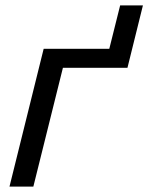

<svg xmlns="http://www.w3.org/2000/svg" viewBox="-20 -688 547 708"><path d="M212 -438 103 0H15L141 -508H383L423 -668H507L450 -438Z"/></svg>

Font: CST
Style: Italic
Weight: 400
Italic angle: -14°
Version: Version 1.00